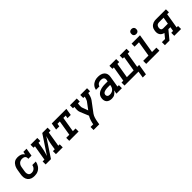

<svg xmlns="http://www.w3.org/2000/svg" viewBox="335 -2340 4130 4130"><g transform="rotate(-45 2400.0 -275.0)"><path d="M254 8Q230 8 207 5Q184 2 163 -6Q142 -14 124 -27Q106 -40 93 -57Q80 -74 72 -95Q64 -116 60.5 -138.5Q57 -161 58.5 -185Q60 -209 64 -232L82 -342Q86 -366 92.5 -390Q99 -414 111 -437Q123 -460 140 -480Q157 -500 179 -514Q201 -528 226 -533Q251 -538 275 -538Q299 -538 322.5 -534Q346 -530 366.5 -521.5Q387 -513 404.5 -498.5Q422 -484 434 -465L445 -530H542L512 -349H415Q418 -369 413.5 -389Q409 -409 395 -422Q381 -435 361.5 -440.5Q342 -446 321 -446Q306 -446 290 -443Q274 -440 258.5 -433Q243 -426 230.5 -414Q218 -402 209 -388Q200 -374 195 -358.5Q190 -343 187 -327L169 -217Q166 -201 165.5 -185Q165 -169 168 -154Q171 -139 178 -125Q185 -111 196.5 -101.5Q208 -92 223 -88Q238 -84 254 -84Q276 -84 298 -91Q320 -98 338 -114Q356 -130 366.5 -150.5Q377 -171 381 -194H488Q483 -166 473 -140Q463 -114 447 -90Q431 -66 409 -46.5Q387 -27 361 -14.5Q335 -2 308 3Q281 8 254 8Z M593 0V-92H648L706 -438H663V-530H869V-438H814L794 -318Q789 -292 784 -265.5Q779 -239 772 -213Q765 -187 757 -161Q749 -135 741 -109L1020 -530H1182V-438H1127L1070 -92H1113V0H906V-92H962L981 -212Q986 -238 991 -264.5Q996 -291 1003 -317Q1010 -343 1018.5 -369Q1027 -395 1034 -421L755 0Z M1311 0V-92H1405L1462 -438H1391L1380 -371H1283L1309 -530H1754L1728 -371H1630L1641 -438H1570L1513 -92H1595V0Z M1846 205V113H1927Q1931 88 1937 63Q1943 38 1951 13.5Q1959 -11 1969.5 -35Q1980 -59 1994 -82L1912 -280Q1904 -298 1901.5 -317.5Q1899 -337 1899 -357Q1899 -377 1901 -397Q1903 -417 1906 -438Q1906 -438 1906 -438Q1906 -438 1906 -438H1863V-530H2069V-438H2014Q2012 -427 2010.5 -416.5Q2009 -406 2008.5 -395.5Q2008 -385 2007.5 -375Q2007 -365 2007 -354.5Q2007 -344 2007.5 -333.5Q2008 -323 2011 -314L2063 -174L2183 -335Q2184 -337 2184.5 -338Q2185 -339 2186 -340Q2199 -363 2206.5 -388Q2214 -413 2219 -438H2176V-530H2382V-438H2327Q2327 -438 2327 -438Q2327 -438 2327 -438Q2323 -417 2318 -397Q2313 -377 2306.5 -357Q2300 -337 2291 -317.5Q2282 -298 2269 -280L2093 -45Q2079 -26 2069.5 -4.5Q2060 17 2053 39Q2046 61 2041 83Q2036 105 2032 127L2019 205Z M2603 8Q2569 8 2536 -2Q2503 -12 2481 -36Q2459 -60 2452.5 -94Q2446 -128 2452 -162Q2456 -189 2469.5 -215.5Q2483 -242 2505.5 -260.5Q2528 -279 2554.5 -290.5Q2581 -302 2608.5 -309Q2636 -316 2663.5 -318Q2691 -320 2718 -320H2799L2806 -358Q2809 -377 2804.5 -395.5Q2800 -414 2786.5 -425.5Q2773 -437 2754.5 -441.5Q2736 -446 2717 -446Q2699 -446 2680 -442.5Q2661 -439 2644 -429.5Q2627 -420 2615 -404Q2603 -388 2599 -369H2492Q2497 -394 2507.5 -417.5Q2518 -441 2534.5 -461Q2551 -481 2573 -496.5Q2595 -512 2619 -521.5Q2643 -531 2668 -534.5Q2693 -538 2717 -538Q2738 -538 2759 -536Q2780 -534 2799.5 -528.5Q2819 -523 2837 -514Q2855 -505 2869.5 -492Q2884 -479 2894.5 -462Q2905 -445 2910 -425.5Q2915 -406 2915 -385Q2915 -364 2911 -343L2870 -92H2913V0H2746L2761 -86Q2748 -65 2731 -47Q2714 -29 2693.5 -16Q2673 -3 2650 2.5Q2627 8 2604 8Q2604 8 2604 8Q2604 8 2603 8ZM2634 -84Q2660 -84 2686 -92Q2712 -100 2733 -118Q2754 -136 2765.5 -161Q2777 -186 2781 -212L2784 -228H2718Q2706 -228 2695 -227.5Q2684 -227 2672.5 -226Q2661 -225 2650 -223Q2639 -221 2627.5 -218Q2616 -215 2605 -210.5Q2594 -206 2584 -199Q2574 -192 2568 -181.5Q2562 -171 2560 -160Q2557 -144 2561 -128.5Q2565 -113 2576 -102.5Q2587 -92 2602.5 -88Q2618 -84 2634 -84Z M3392 155 3417 0H2993V-92H3048L3106 -438H3063V-530H3269V-438H3214L3156 -92H3362L3419 -438H3376V-530H3582V-438H3527L3470 -92H3530L3489 155Z M3652 0V-92H3813L3870 -438H3737V-530H3993L3921 -92H4054V0ZM3956 -605Q3938 -605 3921.5 -611.5Q3905 -618 3895 -631.5Q3885 -645 3882.5 -662.5Q3880 -680 3883 -698Q3885 -711 3891 -722.5Q3897 -734 3908 -741.5Q3919 -749 3931.5 -752Q3944 -755 3956 -755Q3974 -755 3990.5 -748.5Q4007 -742 4017 -728.5Q4027 -715 4030 -697.5Q4033 -680 4030 -662Q4028 -649 4021.5 -637.5Q4015 -626 4004.5 -618.5Q3994 -611 3981.5 -608Q3969 -605 3956 -605Z M4221 0V-92H4317L4400 -193Q4370 -199 4344 -215.5Q4318 -232 4303 -257.5Q4288 -283 4285 -314.5Q4282 -346 4288 -378Q4291 -399 4298.5 -420.5Q4306 -442 4319.5 -460.5Q4333 -479 4352 -493Q4371 -507 4392 -515.5Q4413 -524 4434.5 -527Q4456 -530 4478 -530H4782V-438H4727L4670 -92H4713V0H4506V-92H4562L4578 -190H4517L4360 0ZM4448 -282H4593L4619 -438H4478Q4463 -438 4448 -433.5Q4433 -429 4421 -418.5Q4409 -408 4402.5 -393.5Q4396 -379 4393 -364Q4391 -349 4392 -334Q4393 -319 4400 -306.5Q4407 -294 4420 -288Q4433 -282 4448 -282Z"/></g></svg>

Font: Iosevka Curly Slab SmBdExObl
Style: Regular
Weight: 600
Width: 7
Italic angle: -9°
Monospace: yes
Designer: Belleve Invis
Foundry: Belleve Invis
Version: Version 11.1.0; ttfautohint (v1.8.3)